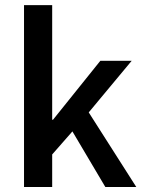

<svg xmlns="http://www.w3.org/2000/svg" viewBox="-20 -749 573 769"><path d="M76.2 0V-728.5H189V-269.5H192.4L381.8 -505.4H507.3L335.4 -298.8L525.9 0H401.9L270 -222.7L189 -130.4V0Z"/></svg>

Font: Akatab
Style: Bold
Weight: 700
Designer: SIL Global
Foundry: SIL Global
Version: Version 4.100